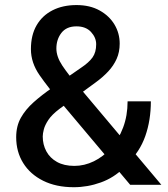

<svg xmlns="http://www.w3.org/2000/svg" viewBox="-20 -741 672 770"><path d="M305.7 -469.7Q336.4 -490.2 351.1 -510.7Q365.7 -531.2 365.7 -563.5Q365.7 -590.3 345 -612.8Q324.2 -635.3 286.6 -635.3Q246.6 -635.3 226.3 -609.1Q206.1 -583 206.1 -546.4Q206.1 -513.7 230 -477.8Q253.9 -441.9 291 -399.4L627 0H502L228 -325.7Q173.3 -389.6 138.7 -439.5Q104 -489.3 104 -543.9Q104 -600.1 126.7 -639.4Q149.4 -678.7 190.7 -699.7Q231.9 -720.7 287.1 -720.7Q340.3 -720.7 379.2 -699.2Q418 -677.7 439 -642.8Q460 -607.9 460 -565.9Q460 -532.2 447.8 -504.9Q435.5 -477.5 414.1 -454.6Q392.6 -431.6 363.8 -410.6L218.3 -304.2Q188 -281.2 174.1 -260.3Q160.2 -239.3 155.8 -222.2Q151.4 -205.1 151.4 -193.8Q151.4 -161.1 165.8 -134.3Q180.2 -107.4 208.5 -91.6Q236.8 -75.7 278.3 -75.7Q318.4 -75.7 356.4 -94.2Q394.5 -112.8 425 -147.2Q455.6 -181.6 473.6 -229.2Q491.7 -276.9 491.7 -334.5H585Q585 -258.8 562.7 -195.3Q540.5 -131.8 491.2 -85.9Q487.3 -82.5 483.9 -77.1Q480.5 -71.8 476.6 -67.9Q437 -28.3 384.3 -9.3Q331.5 9.8 275.9 9.8Q205.1 9.8 153.1 -16.1Q101.1 -42 73 -87.2Q44.9 -132.3 44.9 -190.9Q44.9 -235.4 63.7 -268.8Q82.5 -302.2 115.2 -331.3Q147.9 -360.4 190.9 -390.1Z"/></svg>

Font: Heebo Medium
Style: Regular
Weight: 500
Designer: Oded Ezer
Foundry: Ezer Type House
Version: Version 3.100